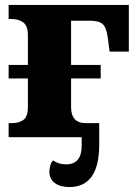

<svg xmlns="http://www.w3.org/2000/svg" viewBox="-20 -556 568 778"><path d="M502 -536V-347H424L417 -401Q412 -442 397.5 -457Q383 -472 346 -472H268V-293H388V-238H268V-122Q268 -57 328 -57H349H382V30Q382 202 261 202Q224 202 202 185.5Q180 169 180 139Q180 127 184 114Q188 101 195 94Q217 110 248 110Q311 110 311 34V0H15V-57H26Q59 -57 76 -71Q93 -85 93 -122V-238H15V-293H93V-413Q93 -451 74.5 -465Q56 -479 26 -479H15V-536Z"/></svg>

Font: Noto Serif ExtraBold
Style: Regular
Weight: 800
Designer: Monotype Design Team
Foundry: Monotype Imaging Inc.
Version: Version 1.001